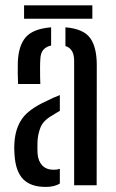

<svg xmlns="http://www.w3.org/2000/svg" viewBox="-20 -712 444 738"><path d="M49.5 -389Q48.5 -408 48.2 -430.2Q48 -452.5 48.5 -473Q51 -537 79.2 -569.2Q107.5 -601.5 176.5 -607V-537Q157.5 -533 146.8 -520.8Q136 -508.5 135 -484.5Q134 -471 134 -451.8Q134 -432.5 134.2 -415Q134.5 -397.5 135 -389ZM265 0V-478.5Q265 -525 231.5 -535V-607Q299.5 -601.5 325.8 -566.8Q352 -532 352 -461L351.5 0ZM36 -114.5Q35 -126.5 34.8 -139Q34.5 -151.5 35.5 -164Q39 -218.5 65 -255.8Q91 -293 159.5 -324Q171 -330 184 -335.8Q197 -341.5 210 -346.5V-285.5Q202.5 -282 194.8 -277Q187 -272 178 -266.5Q145.5 -248 135 -220.5Q124.5 -193 124 -163Q123.5 -149.5 123.8 -140Q124 -130.5 124.5 -120.5Q127 -92 142.8 -75.8Q158.5 -59.5 186 -59.5Q199.5 -59.5 210 -63V-6.5Q189 6.5 156 6.5Q98.5 6.5 69.5 -22.8Q40.5 -52 36 -114.5ZM72.5 -691.5H335V-640H72.5Z"/></svg>

Font: Big Shoulders Stencil Text Medium
Style: Regular
Weight: 500
Designer: Patric King
Foundry: XO Type Co
Version: Version 1.000